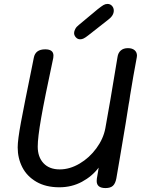

<svg xmlns="http://www.w3.org/2000/svg" viewBox="-20 -954 719 977"><path d="M677 -671Q677 -665 676 -662Q658 -567 642 -468Q638 -437 635 -424Q626 -362 590 -151L572 -46Q567 -20 554.5 -8.5Q542 3 517 3Q472 3 472 -33Q472 -42 473 -46Q477 -68 479 -81Q481 -94 482 -101Q449 -57 397 -29Q345 -1 282 -1Q213 -1 165 -29Q117 -57 93.5 -103Q70 -149 70 -204Q70 -242 86.5 -331Q103 -420 143 -615L152 -660Q160 -703 210 -703Q252 -703 252 -671Q252 -663 251 -659Q207 -454 189.5 -354Q172 -254 172 -208Q172 -155 201.5 -123.5Q231 -92 284 -92Q335 -92 385 -121.5Q435 -151 470.5 -199.5Q506 -248 516 -301Q537 -414 578 -664Q581 -685 594.5 -697Q608 -709 631 -709Q653 -709 665 -698.5Q677 -688 677 -671ZM357 -786Q357 -795 363 -806.5Q369 -818 381 -827L477 -907Q496 -922 506 -928Q516 -934 527 -934Q541 -934 550 -924Q559 -914 559 -900Q559 -875 531 -854L429 -774Q415 -763 406 -758.5Q397 -754 388 -754Q375 -754 366 -764Q357 -774 357 -786Z"/></svg>

Font: Mali Medium
Style: Italic
Weight: 500
Italic angle: -10°
Version: Version 1.000; ttfautohint (v1.6)